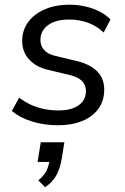

<svg xmlns="http://www.w3.org/2000/svg" viewBox="-20 -515 521 803"><path d="M222.8 8.9Q164 8.9 113.2 -7.1Q62.4 -23.1 29.7 -51.1L60.2 -106.7Q84.2 -88.1 110.6 -76.3Q137 -64.6 165.7 -58.8Q194.3 -53.1 224.4 -53.1Q278.3 -53.1 308.9 -74.6Q339.4 -96 339.4 -134.6Q339.4 -159.9 322.8 -176.4Q306.1 -192.8 274.8 -200.4L180.2 -223.1Q130.5 -234.7 101.6 -266.4Q72.7 -298.1 72.7 -343.9Q72.7 -387.3 96.9 -421.4Q121.1 -455.5 166.1 -475.4Q211.1 -495.3 272 -495.3Q305.1 -495.3 337.1 -488Q369 -480.7 396.4 -466.9Q423.8 -453 442.1 -433.5L413.6 -379Q384.7 -406.6 348 -419.9Q311.3 -433.3 268.7 -433.3Q213.3 -433.3 181.2 -410Q149.1 -386.7 149.1 -347.7Q149.1 -323.9 163.8 -306.6Q178.5 -289.4 209.3 -281.7L304 -259Q357.1 -246 386.5 -216.4Q415.9 -186.7 415.9 -140.4Q415.9 -93.6 391.7 -60.3Q367.6 -26.9 324 -9Q280.5 8.9 222.8 8.9ZM168.7 267.9 140.3 239.3Q166.3 217.8 175.1 197.9Q183.8 178.1 188.3 151.5L206.5 162.3H137.2L150.5 79.9H249.2L238.3 147.9Q231.8 187.2 216.6 216.4Q201.4 245.6 168.7 267.9Z"/></svg>

Font: Nunito Sans 12pt ExtraLight
Style: Italic
Weight: 200
Italic angle: -9°
Designer: Vernon Adams
Foundry: Vernon Adams
Version: Version 3.101;gftools[0.9.27]